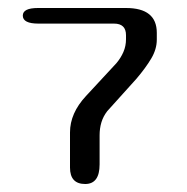

<svg xmlns="http://www.w3.org/2000/svg" viewBox="-20 -449 468 480"><path d="M372 -367V-350Q372 -326 358 -302.5Q344 -279 321 -252L248 -171Q238 -158 233.5 -143Q229 -128 229 -111V-38Q229 11 193 11Q155 11 155 -30V-118Q155 -166 195 -209L271 -291Q282 -304 288.5 -319Q295 -334 295 -351V-361Q295 -390 265 -390H76Q37 -390 37 -410Q37 -429 75 -429H295Q372 -429 372 -367Z"/></svg>

Font: Cute Font
Style: Regular
Weight: 400
Designer: TypoDesign Lab.inc.
Foundry: TypoDesign Lab.inc.
Version: Version 1.00